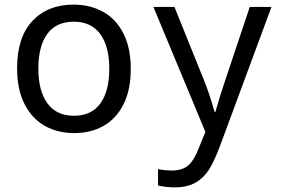

<svg xmlns="http://www.w3.org/2000/svg" viewBox="-20 -566 1240 831"><path d="M54 -270Q54 -405 120.5 -475.5Q187 -546 298 -546Q370 -546 426 -515Q482 -484 514 -421.5Q546 -359 546 -267Q546 -177 514.5 -114.5Q483 -52 428 -21Q373 10 301 10Q229 10 173.5 -21.5Q118 -53 86 -116Q54 -179 54 -270ZM453 -269Q453 -365 414 -418.5Q375 -472 299 -472Q223 -472 184.5 -419Q146 -366 146 -269Q146 -173 185 -119Q224 -65 300 -65Q376 -65 414.5 -118.5Q453 -172 453 -269ZM664 237V166Q696 172 724 172Q769 172 794.5 150Q820 128 840 76L869 5L644 -536H735L862 -221Q885 -165 909 -81H912Q933 -155 956 -222L1061 -536H1155L931 69Q908 130 885.5 166.5Q863 203 827 224Q791 245 736 245Q702 245 664 237Z"/></svg>

Font: Noto Sans Mono UI
Style: Regular
Weight: 400
Monospace: yes
Designer: Monotype Design team
Foundry: Monotype Imaging Inc.
Version: Version 1.000